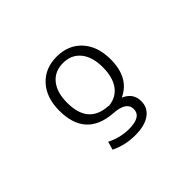

<svg xmlns="http://www.w3.org/2000/svg" viewBox="-147 -802 1294 1294"><g transform="rotate(-45 500.0 -155.0)"><path d="M745.1 -259.8Q745.1 -84 615.2 -24.4Q692.4 8.8 691.4 86.9Q691.4 147.5 641.6 183.6Q591.8 219.7 500 219.7Q404.3 219.7 323.2 179.7L339.8 121.1Q417 160.2 500 160.2Q618.2 160.2 618.2 86.9Q618.2 17.6 502.9 9.8Q254.9 -6.8 254.9 -259.8Q254.9 -383.8 321.8 -457Q388.7 -530.3 500 -530.3Q611.3 -530.3 678.2 -457Q745.1 -383.8 745.1 -259.8ZM518.6 -46.9Q590.8 -54.7 630.4 -109.9Q669.9 -165 669.9 -259.8Q669.9 -358.4 624.5 -414.1Q579.1 -469.7 500 -469.7Q420.9 -469.7 375.5 -414.6Q330.1 -359.4 330.1 -259.8Q330.1 -61.5 503.9 -48.8Q508.8 -48.8 518.6 -46.9Z"/></g></svg>

Font: Gen Shin Gothic Monospace Normal
Style: Regular
Weight: 350
Designer: [Source Han Sans]
Ryoko NISHIZUKA  (kana & ideographs); Paul D. Hunt (Latin, Greek & Cyrillic); Wenlong ZHANG  (bopomofo
Version: Version 1.002.20150607